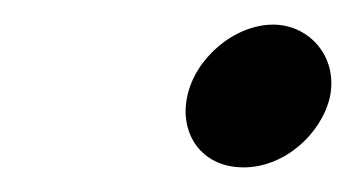

<svg xmlns="http://www.w3.org/2000/svg" viewBox="-20 -374 293 156"><path d="M178 -238C211 -238 241 -265 248 -295C255 -328 231 -354 202 -354C170 -354 138 -326 132 -295C126 -266 143 -238 178 -238Z"/></svg>

Font: Libertinus Sans
Style: Italic
Weight: 400
Italic angle: -12°
Designer: Philipp H. Poll, Khaled Hosny
Foundry: Caleb Maclennan
Version: Version 7.050;RELEASE